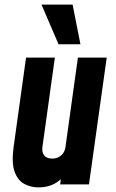

<svg xmlns="http://www.w3.org/2000/svg" viewBox="-20 -800 504 833"><path d="M147 13Q115 13 86.5 -1.5Q58 -16 43.8 -53.8Q29.5 -91.5 39 -162L93 -550H218L164 -162Q161 -139.5 171.8 -125.8Q182.5 -112 206.5 -112Q230 -112 245.5 -125.8Q261 -139.5 264 -162L318 -550H443L366 0H241L244 -22.5Q205.5 13 147 13ZM234 -608 160 -780H295L329 -608Z"/></svg>

Font: Mohave
Style: Bold Italic
Weight: 700
Italic angle: -8°
Designer: Gumpita Rahayu
Foundry: Tokotype
Version: Version 2.003; ttfautohint (v1.8.3)